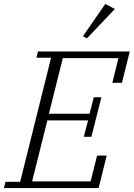

<svg xmlns="http://www.w3.org/2000/svg" viewBox="-35 -961 683 981"><path d="M-7 -32H68L226 -666H151L159 -698H628L588 -538H539L570 -664H286L215 -380H423L444 -464H483L432 -262H393L415 -346H207L129 -34H428L461 -166H510L469 0H-15ZM389 -776 503 -941 552 -915 409 -765Z"/></svg>

Font: IBM Plex Serif Light
Style: Italic
Weight: 300
Italic angle: -14°
Designer: Mike Abbink, Paul van der Laan, Pieter van Rosmalen
Foundry: Bold Monday
Version: Version 3.001